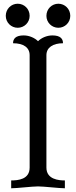

<svg xmlns="http://www.w3.org/2000/svg" viewBox="-20 -1010 408 1030"><path d="M229 -714C229 -755 264 -778 318 -778C318 -801 305 -820 261 -820C230 -820 201 -806 184 -789C167 -806 138 -820 107 -820C63 -820 50 -801 50 -778C106 -778 139 -755 139 -714V-111C139 -47 76 -42 40 -42V0C71 0 153 -10 184 -10C215 -10 297 0 328 0V-42C296 -42 229 -47 229 -111ZM11 -925C11 -889 40 -861 75 -861C110 -861 139 -889 139 -925C139 -962 110 -990 75 -990C40 -990 11 -962 11 -925ZM229 -925C229 -889 258 -861 293 -861C328 -861 357 -889 357 -925C357 -962 328 -990 293 -990C258 -990 229 -962 229 -925Z"/></svg>

Font: Milonga
Style: Regular
Weight: 400
Designer: Pablo Impallari, Brenda Gallo, Rodrigo Fuenzalida
Foundry: Pablo Impallari, Brenda Gallo, Rodrigo Fuenzalida
Version: Version 1.000